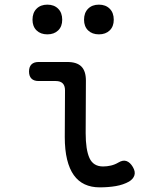

<svg xmlns="http://www.w3.org/2000/svg" viewBox="-20 -797 640 827"><path d="M349 -224Q349 -152 365.5 -116Q382 -80 424 -80Q441 -80 458 -84Q475 -88 490 -97Q510 -109 525.5 -103Q541 -97 552 -78Q564 -58 559 -42Q554 -26 536 -15Q511 -1 479 4.5Q447 10 409 10Q373 10 345 -3Q317 -16 298 -42.5Q279 -69 269 -110Q259 -151 259 -207L260 -408Q260 -428 250 -438Q240 -448 220 -448H146Q126 -448 115.5 -458.5Q105 -469 105 -489Q105 -509 115.5 -519.5Q126 -530 146 -530H270Q311 -530 330.5 -510.5Q350 -491 350 -450ZM406 -649Q377 -649 359.5 -666Q342 -683 342 -712Q342 -742 359.5 -759.5Q377 -777 406 -777Q435 -777 452.5 -759.5Q470 -742 470 -712Q470 -683 452.5 -666Q435 -649 406 -649ZM184 -649Q155 -649 137.5 -666Q120 -683 120 -712Q120 -742 137.5 -759.5Q155 -777 184 -777Q213 -777 230.5 -759.5Q248 -742 248 -712Q248 -683 230.5 -666Q213 -649 184 -649Z"/></svg>

Font: Maple Mono Normal
Style: Regular
Weight: 400
Monospace: yes
Designer: subframe7536
Version: Version 7.000